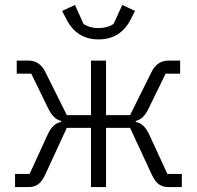

<svg xmlns="http://www.w3.org/2000/svg" viewBox="-20 -759 799 779"><path d="M379.9 -599.1Q290.5 -599.1 249 -682.1L231.9 -714.8L284.2 -738.8L318.8 -662.1Q344.2 -645 379.9 -645Q415.5 -645 440.9 -662.1L476.1 -738.8L527.8 -714.8L511.2 -682.1Q469.7 -599.1 379.9 -599.1ZM41 0V-53.2H100.1L173.8 -213.9Q193.8 -258.3 228 -264.2V-268.1Q211.4 -272.5 199.2 -284.2Q187 -295.9 175.8 -318.8L106.9 -460H47.9V-513.2H95.2Q143.1 -513.2 166 -462.9L251 -292H349.1V-513.2H410.2V-292H507.8L592.8 -462.9Q615.7 -513.2 664.1 -513.2H710.9V-460H651.9L583 -318.8Q571.8 -295.9 559.6 -284.2Q547.4 -272.5 530.8 -268.1V-264.2Q564.9 -258.3 585 -213.9L659.2 -53.2H717.8V0H662.1Q640.1 0 624.3 -11.5Q608.4 -22.9 595.2 -51.8L507.8 -240.2H410.2V0H349.1V-240.2H251L164.1 -51.8Q150.9 -22.9 135 -11.5Q119.1 0 97.2 0Z"/></svg>

Font: Anuphan Light
Style: Regular
Weight: 300
Designer: Mike Abbink, Paul van der Laan, Pieter van Rosmalen, Mint Tantisuwanna
Foundry: Bold Monday; Cadson Demak
Version: Version 3.002;hotconv 1.0.109;makeotfexe 2.5.65596